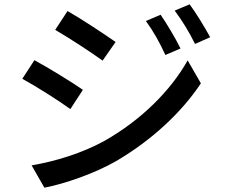

<svg xmlns="http://www.w3.org/2000/svg" viewBox="-20 -824 1040 887"><path d="M722 -756 654 -727C689 -679 718 -627 744 -570L814 -600C791 -647 749 -717 722 -756ZM856 -804 787 -775C822 -728 853 -678 881 -621L951 -652C926 -698 884 -767 856 -804ZM292 -773 235 -686C296 -651 403 -581 454 -544L514 -630C466 -664 354 -738 292 -773ZM126 -60 185 43C276 26 416 -22 517 -80C679 -175 818 -303 908 -439L847 -545C767 -403 631 -269 464 -174C359 -116 237 -79 126 -60ZM139 -546 83 -460C146 -426 253 -358 305 -320L363 -409C316 -442 202 -512 139 -546Z"/></svg>

Font: Noto Sans Japanese Medium
Style: Regular
Weight: 500
Designer: Ryoko NISHIZUKA (kana & ideographs); Paul D. Hunt (Latin, Greek & Cyrillic); Wenlong ZHANG (bopomofo); Sandoll Communica
Foundry: Adobe Systems Incorporated
Version: Version 1.000;PS 1;hotconv 1.0.78;makeotf.lib2.5.61930